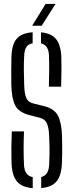

<svg xmlns="http://www.w3.org/2000/svg" viewBox="-20 -974 382 1000"><path d="M194.5 5.5V-52Q233 -60.5 236 -115Q237.5 -143 237.8 -165.2Q238 -187.5 237.8 -210.8Q237.5 -234 236 -265.5Q235 -302.5 225.8 -327.8Q216.5 -353 187.5 -360.5L135.5 -374Q77.5 -388.5 59 -425.2Q40.5 -462 39 -531Q38 -563.5 38.5 -602Q39 -640.5 39.5 -676.5Q41 -741 66 -771.2Q91 -801.5 150 -806V-748.5Q127.5 -744.5 117.5 -729Q107.5 -713.5 106 -685.5Q104 -647.5 104.2 -608.8Q104.5 -570 106 -531Q107.5 -486.5 116.8 -464Q126 -441.5 156 -434.5L205 -422.5Q264 -408.5 282.5 -370.2Q301 -332 303 -265.5Q303.5 -234.5 303.8 -213.2Q304 -192 303.8 -172Q303.5 -152 302.5 -125Q300 -60.5 275 -29.8Q250 1 194.5 5.5ZM234.5 -522.5Q236 -563.5 236.2 -604.2Q236.5 -645 235 -685.5Q233 -739.5 193.5 -748V-805.5Q247.5 -801 272.2 -770.2Q297 -739.5 299.5 -675.5Q300 -648 300 -607.8Q300 -567.5 298.5 -522.5ZM150.5 6Q93.5 1.5 68 -29.5Q42.5 -60.5 40 -125Q39 -171 39.2 -206.8Q39.5 -242.5 41.5 -289.5H105Q103 -245 103 -200.8Q103 -156.5 105 -115Q107.5 -59.5 150.5 -51.5ZM147.5 -840 217.5 -953.5H269L197 -840Z"/></svg>

Font: Big Shoulders Stencil Display
Style: Regular
Weight: 400
Designer: Patric King
Foundry: XO Type Co
Version: Version 1.000